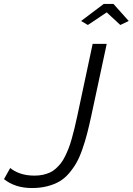

<svg xmlns="http://www.w3.org/2000/svg" viewBox="-57 -928 663 959"><path d="M348.1 -823.2 460.9 -908.2H509.8L585.9 -823.2L543.9 -803.2L476.1 -866.2L381.8 -803.2ZM-37.1 -33.2 -5.9 -88.9Q13.2 -72.3 44.4 -61.5Q75.7 -50.8 115.2 -50.8Q137.7 -50.8 157 -54.9Q176.3 -59.1 192.4 -66.4Q208.5 -73.7 222.2 -86.2Q235.8 -98.6 246.8 -112.5Q257.8 -126.5 267.8 -146.7Q277.8 -167 285.6 -187Q293.5 -207 301.3 -234.9Q309.1 -262.7 315.4 -288.6Q321.8 -314.5 329.1 -349.1L405.8 -709H476.1L398.9 -349.1Q387.7 -297.4 377.9 -259.8Q368.2 -222.2 354.2 -182.1Q340.3 -142.1 324.7 -114.7Q309.1 -87.4 287.4 -62Q265.6 -36.6 239.3 -21.5Q212.9 -6.3 178.5 2.4Q144 11.2 102.1 11.2Q19 11.2 -37.1 -33.2Z"/></svg>

Font: Rawline
Style: Italic
Weight: 400
Italic angle: -12°
Designer: Matt McInerney, Pablo Impallari, Rodrigo Fuenzalida
Foundry: Matt McInerney, Pablo Impallari, Rodrigo Fuenzalida
Version: Version 4.020;PS 004.020;hotconv 1.0.88;makeotf.lib2.5.64775